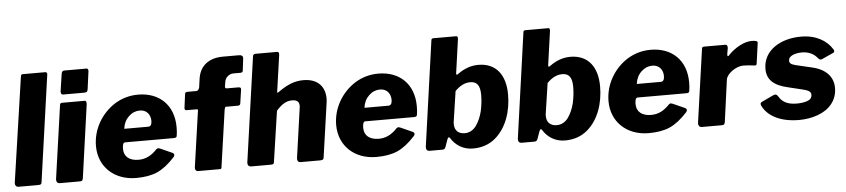

<svg xmlns="http://www.w3.org/2000/svg" viewBox="-44 -1003 5616 1274"><g transform="rotate(-5 2764.0 -366.0)"><path d="M291 -722C291 -724 292 -726 292 -728C292 -737 287 -742 279 -742H132C121 -742 117 -739 116 -726L14 -28C14 -26 14 -24 14 -23C14 -11 21 0 38 0H163C184 0 191 -2 192 -21Z M566 -725C566 -736 562 -742 555 -742H406C395 -742 389 -735 387 -721L371 -613C370 -611 370 -608 370 -603C370 -590 375 -584 385 -584H519C542 -584 547 -587 550 -606ZM535 -506C535 -508 535 -510 535 -512C535 -524 532 -530 524 -530H375C363 -530 359 -527 358 -514L289 -28C289 -27 289 -26 289 -24C289 -10 296 0 313 0H437C460 0 464 -2 467 -21Z M820 10C875 10 922 2 961 -15C999 -32 1038 -62 1079 -107C1083 -112 1085 -117 1085 -120C1085 -127 1081 -132 1072 -136L996 -170C988 -173 983 -174 981 -174C978 -174 975 -172 970 -169C930 -126 891 -109 846 -109C787 -109 749 -137 749 -190C749 -218 755 -232 766 -232H1088C1105 -232 1111 -235 1112 -247C1115 -264 1116 -282 1116 -303C1116 -450 1021 -540 880 -540C823 -540 771 -525 724 -496C630 -436 572 -333 572 -224C572 -86 674 10 820 10ZM769 -322C773 -355 786 -382 808 -403C830 -424 855 -434 882 -434C929 -434 953 -399 953 -359C953 -334 944 -322 929 -322Z M1472 -530C1463 -530 1459 -533 1459 -540V-542L1464 -573C1468 -604 1495 -625 1523 -625H1569C1580 -625 1585 -629 1586 -638L1596 -720C1596 -721 1596 -722 1596 -723C1596 -735 1587 -742 1570 -742H1463C1368 -742 1308 -694 1296 -609L1288 -552C1285 -540 1277 -530 1268 -530H1211C1196 -530 1194 -527 1191 -516L1179 -423C1179 -414 1183 -409 1192 -409H1260C1265 -409 1267 -407 1267 -403V-401L1213 -24C1213 -23 1213 -22 1213 -21C1213 -11 1220 0 1231 0H1375C1387 0 1389 -2 1390 -15L1444 -392C1447 -404 1449 -409 1454 -409H1532C1544 -409 1550 -413 1551 -425L1564 -514C1564 -515 1564 -516 1564 -517C1564 -525 1562 -530 1547 -530Z M1712 0C1733 0 1739 -2 1740 -21L1789 -353C1824 -393 1855 -413 1894 -413C1926 -413 1942 -401 1942 -373C1942 -368 1942 -363 1941 -360L1894 -28C1894 -26 1894 -24 1894 -22C1894 -10 1900 0 1915 0H2045C2064 0 2070 -5 2071 -22L2121 -372C2123 -384 2124 -395 2124 -405C2124 -489 2072 -540 1981 -540C1925 -540 1877 -523 1810 -475C1807 -473 1805 -472 1804 -472C1802 -472 1801 -473 1801 -476L1836 -722C1836 -724 1836 -726 1836 -728C1836 -737 1832 -742 1823 -742H1682C1670 -742 1663 -738 1662 -726L1563 -28C1563 -26 1563 -24 1563 -23C1563 -11 1570 0 1587 0Z M2420 10C2475 10 2522 2 2561 -15C2599 -32 2638 -62 2679 -107C2683 -112 2685 -117 2685 -120C2685 -127 2681 -132 2672 -136L2596 -170C2588 -173 2583 -174 2581 -174C2578 -174 2575 -172 2570 -169C2530 -126 2491 -109 2446 -109C2387 -109 2349 -137 2349 -190C2349 -218 2355 -232 2366 -232H2688C2705 -232 2711 -235 2712 -247C2715 -264 2716 -282 2716 -303C2716 -450 2621 -540 2480 -540C2423 -540 2371 -525 2324 -496C2230 -436 2172 -333 2172 -224C2172 -86 2274 10 2420 10ZM2369 -322C2373 -355 2386 -382 2408 -403C2430 -424 2455 -434 2482 -434C2529 -434 2553 -399 2553 -359C2553 -334 2544 -322 2529 -322Z M2859 0C2872 0 2878 -4 2883 -20L2899 -65C2902 -74 2905 -78 2910 -78C2913 -78 2915 -76 2917 -73C2948 -22 3000 10 3063 10C3122 10 3171 -7 3211 -40C3290 -106 3326 -215 3326 -327C3326 -460 3262 -540 3146 -540C3098 -540 3053 -524 3010 -493C3005 -489 3001 -487 2999 -487C2996 -487 2995 -489 2995 -493V-497L3026 -717C3027 -720 3027 -723 3027 -728C3027 -737 3024 -742 3017 -742H2866C2855 -742 2851 -739 2850 -726L2752 -29C2752 -27 2752 -25 2752 -23C2752 -11 2757 0 2776 0ZM2981 -380C3013 -413 3047 -430 3082 -430C3127 -430 3148 -404 3148 -339C3148 -306 3144 -270 3136 -233C3127 -196 3113 -164 3094 -137C3074 -110 3048 -96 3017 -96C2977 -96 2950 -119 2950 -162C2950 -169 2950 -175 2951 -179Z M3472 0C3485 0 3491 -4 3496 -20L3512 -65C3515 -74 3518 -78 3523 -78C3526 -78 3528 -76 3530 -73C3561 -22 3613 10 3676 10C3735 10 3784 -7 3824 -40C3903 -106 3939 -215 3939 -327C3939 -460 3875 -540 3759 -540C3711 -540 3666 -524 3623 -493C3618 -489 3614 -487 3612 -487C3609 -487 3608 -489 3608 -493V-497L3639 -717C3640 -720 3640 -723 3640 -728C3640 -737 3637 -742 3630 -742H3479C3468 -742 3464 -739 3463 -726L3365 -29C3365 -27 3365 -25 3365 -23C3365 -11 3370 0 3389 0ZM3594 -380C3626 -413 3660 -430 3695 -430C3740 -430 3761 -404 3761 -339C3761 -306 3757 -270 3749 -233C3740 -196 3726 -164 3707 -137C3687 -110 3661 -96 3630 -96C3590 -96 3563 -119 3563 -162C3563 -169 3563 -175 3564 -179Z M4234 10C4289 10 4336 2 4375 -15C4413 -32 4452 -62 4493 -107C4497 -112 4499 -117 4499 -120C4499 -127 4495 -132 4486 -136L4410 -170C4402 -173 4397 -174 4395 -174C4392 -174 4389 -172 4384 -169C4344 -126 4305 -109 4260 -109C4201 -109 4163 -137 4163 -190C4163 -218 4169 -232 4180 -232H4502C4519 -232 4525 -235 4526 -247C4529 -264 4530 -282 4530 -303C4530 -450 4435 -540 4294 -540C4237 -540 4185 -525 4138 -496C4044 -436 3986 -333 3986 -224C3986 -86 4088 10 4234 10ZM4183 -322C4187 -355 4200 -382 4222 -403C4244 -424 4269 -434 4296 -434C4343 -434 4367 -399 4367 -359C4367 -334 4358 -322 4343 -322Z M4714 0C4735 0 4740 -2 4743 -21L4781 -299C4787 -338 4849 -382 4897 -382C4917 -382 4943 -380 4974 -376C4975 -376 4976 -376 4977 -376C4982 -376 4987 -378 4988 -394L5006 -524C5006 -525 5006 -525 5006 -526C5006 -536 4994 -540 4965 -540C4943 -540 4917 -533 4888 -518C4859 -503 4833 -483 4811 -460C4808 -455 4805 -453 4802 -453C4799 -453 4798 -456 4798 -461V-466L4805 -506C4805 -508 4805 -510 4805 -512C4805 -524 4800 -530 4790 -530H4650C4639 -530 4635 -527 4634 -514L4565 -28C4565 -27 4565 -26 4565 -25C4565 -12 4572 0 4589 0Z M5236 10C5279 10 5321 3 5360 -11C5438 -39 5491 -98 5491 -182C5491 -253 5445 -309 5349 -330L5243 -355C5211 -363 5203 -372 5203 -389C5203 -418 5244 -435 5292 -435C5337 -435 5371 -417 5391 -393C5400 -382 5407 -377 5413 -377C5416 -377 5419 -378 5422 -379L5497 -413C5504 -416 5507 -420 5507 -426C5507 -429 5506 -433 5503 -437C5466 -497 5396 -540 5295 -540C5158 -540 5042 -470 5042 -347C5042 -275 5087 -234 5179 -213L5278 -189C5317 -180 5331 -168 5331 -151C5331 -130 5320 -117 5299 -110C5278 -103 5255 -100 5230 -100C5163 -100 5131 -123 5110 -159C5104 -168 5098 -172 5091 -172C5087 -172 5082 -170 5075 -167L5001 -132C4994 -129 4990 -124 4990 -118C4990 -115 4991 -111 4993 -106C5026 -38 5108 10 5236 10Z"/></g></svg>

Font: Libre Franklin ExtraBold
Style: Italic
Weight: 800
Italic angle: -8°
Designer: Pablo Impallari, Rodrigo Fuenzalida
Foundry: Impallari Type
Version: Version 1.002; ttfautohint (v1.5)